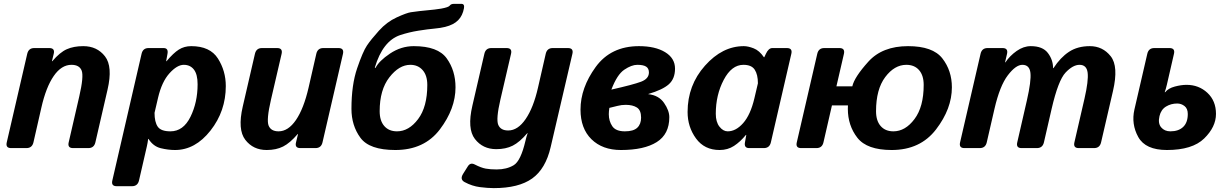

<svg xmlns="http://www.w3.org/2000/svg" viewBox="-20 -759 6299 984"><path d="M37.1 0Q7.8 0 14.6 -29.3L119.6 -483.4Q126.5 -512.7 155.3 -512.7H232.4Q262.7 -512.7 255.4 -483.4L246.1 -445.3H248Q287.1 -491.2 322.5 -506.8Q357.9 -522.5 406.7 -522.5Q477.5 -522.5 518.1 -470.2Q558.6 -418 531.2 -299.8L468.8 -29.3Q461.9 0 432.6 0H354.5Q325.2 0 332 -29.3L386.2 -264.6Q410.2 -368.2 398.4 -397.5Q386.7 -426.8 346.2 -426.8Q294.9 -426.8 255.4 -369.6Q215.8 -312.5 191.9 -207L151.4 -29.3Q144.5 0 115.2 0Z M578.1 195.3Q548.8 195.3 555.7 166L705.6 -483.4Q712.4 -512.7 741.2 -512.7H818.4Q843.8 -512.7 838.4 -483.4L831.5 -445.3H833.5Q868.7 -487.3 896.5 -504.9Q924.3 -522.5 960 -522.5Q1056.6 -522.5 1096.9 -459Q1137.2 -395.5 1137.2 -317.9Q1137.2 -189.5 1058.8 -89.8Q980.5 9.8 877 9.8Q841.8 9.8 803.7 0.5Q765.6 -8.8 741.2 -46.9H739.3Q736.8 -26.4 732.4 -7.8L692.4 166Q685.5 195.3 656.2 195.3ZM772 -180.7Q772 -133.8 788.3 -109.9Q804.7 -85.9 853.5 -85.9Q919.4 -85.9 956.1 -160.2Q992.7 -234.4 992.7 -327.1Q992.7 -377.9 973.9 -402.3Q955.1 -426.8 921.9 -426.8Q887.7 -426.8 848.4 -383.3Q809.1 -339.8 790 -257.8Z M1224.1 -212.9 1286.6 -483.4Q1293.5 -512.7 1322.3 -512.7H1400.4Q1429.7 -512.7 1423.3 -483.4L1368.7 -248Q1344.7 -144.5 1356.7 -115.2Q1368.7 -85.9 1407.7 -85.9Q1457 -85.9 1496.8 -144Q1536.6 -202.1 1561.5 -310.1L1601.1 -483.4Q1607.9 -512.7 1636.7 -512.7H1714.8Q1744.1 -512.7 1737.8 -483.4L1632.8 -29.3Q1626 0 1596.7 0H1519.5Q1489.7 0 1497.1 -29.3L1507.3 -71.8H1505.4Q1466.3 -25.9 1430.9 -8.1Q1395.5 9.8 1346.7 9.8Q1277.3 9.8 1237.1 -42.5Q1196.8 -94.7 1224.1 -212.9Z M1781.2 -201.2Q1781.2 -323.7 1810.3 -408.9Q1839.4 -494.1 1860.4 -525.4Q1881.3 -556.6 1922.1 -601.8Q1962.9 -647 2013.2 -669.9Q2063.5 -692.9 2085.4 -696.3Q2132.8 -703.1 2170.4 -706.3Q2208 -709.5 2240.7 -714.8Q2279.3 -721.7 2285.2 -730.5Q2291 -739.3 2307.6 -739.3H2344.2Q2361.8 -739.3 2357.9 -717.3Q2351.1 -678.7 2327.9 -655.3Q2304.7 -631.8 2261.2 -621.1Q2237.8 -615.2 2205.3 -612.3Q2172.9 -609.4 2124.8 -601.8Q2076.7 -594.2 2030.8 -579.1Q1941.4 -548.8 1900.9 -412.6L1904.3 -410.6Q1922.4 -446.8 1979 -484.6Q2035.6 -522.5 2100.6 -522.5Q2224.6 -522.5 2269.5 -459.7Q2314.5 -397 2314.5 -311.5Q2314.5 -201.7 2234.4 -95.9Q2154.3 9.8 2005.9 9.8Q1873 9.8 1827.1 -53Q1781.2 -115.7 1781.2 -201.2ZM1925.8 -189Q1925.8 -140.1 1949.5 -113Q1973.1 -85.9 2014.6 -85.9Q2075.7 -85.9 2122.8 -148.7Q2169.9 -211.4 2169.9 -323.7Q2169.9 -372.6 2146 -399.7Q2122.1 -426.8 2083 -426.8Q2025.4 -426.8 1975.6 -362.8Q1925.8 -298.8 1925.8 -189Z M2400.9 -217.3 2462.4 -483.4Q2469.2 -512.7 2498 -512.7H2576.2Q2606 -512.7 2599.1 -483.4L2544.4 -248Q2521.5 -148.9 2533.4 -119.6Q2545.4 -90.3 2584.5 -90.3Q2633.8 -90.3 2673.8 -148.7Q2713.9 -207 2737.3 -310.1L2776.9 -483.4Q2783.7 -512.7 2812.5 -512.7H2890.6Q2920.4 -512.7 2913.6 -483.4L2802.2 -5.4Q2776.4 106.4 2707.3 155.8Q2638.2 205.1 2510.7 205.1Q2480 205.1 2439.7 200Q2399.4 194.8 2361.3 174.3Q2335.4 160.6 2353.5 131.8L2377.4 93.8Q2390.6 72.3 2413.1 84Q2446.3 101.1 2469.7 105.2Q2493.2 109.4 2525.4 109.4Q2576.7 109.4 2612.8 87.6Q2648.9 65.9 2672.9 -37.1Q2677.7 -58.6 2684.1 -76.2H2682.1Q2643.1 -30.3 2607.7 -12.5Q2572.3 5.4 2523.4 5.4Q2454.1 5.4 2413.8 -46.9Q2373.5 -99.1 2400.9 -217.3Z M2955.1 -197.3Q2955.1 -308.6 3032.7 -415.5Q3110.4 -522.5 3254.9 -522.5Q3337.9 -522.5 3388.7 -491.7Q3439.5 -460.9 3439.5 -407.2Q3439.5 -355.5 3407.7 -327.1Q3376 -298.8 3302.7 -277.3V-276.4Q3356.4 -270.5 3383.3 -231.4Q3410.2 -192.4 3410.2 -158.2Q3410.2 -71.3 3345.7 -30.8Q3281.2 9.8 3162.1 9.8Q3067.4 9.8 3011.2 -45.4Q2955.1 -100.6 2955.1 -197.3ZM3100.1 -173.8Q3100.1 -138.7 3117.9 -112.3Q3135.7 -85.9 3182.6 -85.9Q3226.6 -85.9 3246.1 -104.5Q3265.6 -123 3265.6 -156.2Q3265.6 -194.3 3244.1 -208Q3222.7 -221.7 3186.5 -221.7Q3165 -221.7 3144.5 -216.3Q3124 -210.9 3103 -206.1Q3100.1 -187.5 3100.1 -173.8ZM3113.3 -299.8Q3225.6 -325.2 3265.6 -340.3Q3305.7 -355.5 3305.7 -387.7Q3305.7 -408.2 3291.5 -417.5Q3277.3 -426.8 3246.1 -426.8Q3216.8 -426.8 3179.7 -401.9Q3142.6 -377 3113.3 -299.8Z M3503.9 -185.1Q3503.9 -322.3 3593 -422.4Q3682.1 -522.5 3792 -522.5Q3814 -522.5 3842.8 -511.2Q3871.6 -500 3895 -465.8H3897L3905.3 -483.4Q3918.9 -512.7 3938 -512.7H4012.7Q4042.5 -512.7 4035.6 -483.4L3930.7 -29.3Q3923.8 0 3894.5 0H3819.8Q3792.5 0 3797.9 -29.3L3804.7 -67.4H3802.7Q3773.9 -32.2 3741.7 -11.2Q3709.5 9.8 3668 9.8Q3590.3 9.8 3547.1 -49.3Q3503.9 -108.4 3503.9 -185.1ZM3648.4 -175.8Q3648.4 -133.8 3667.2 -109.9Q3686 -85.9 3709.5 -85.9Q3751.5 -85.9 3788.8 -128.2Q3826.2 -170.4 3846.2 -254.9L3864.3 -332Q3864.3 -376.5 3848.1 -401.6Q3832 -426.8 3790 -426.8Q3729.5 -426.8 3689 -349.6Q3648.4 -272.5 3648.4 -175.8Z M4085.9 0Q4056.6 0 4063.5 -29.3L4168.5 -483.4Q4175.3 -512.7 4204.1 -512.7H4282.2Q4311.5 -512.7 4305.2 -483.4L4266.6 -316.4H4348.1Q4358.4 -363.3 4430.2 -442.9Q4502 -522.5 4633.8 -522.5Q4760.7 -522.5 4809.6 -459.7Q4858.4 -397 4858.4 -311.5Q4858.4 -201.7 4777.3 -95.9Q4696.3 9.8 4549.8 9.8Q4422.9 9.8 4374 -53Q4325.2 -115.7 4325.2 -201.2Q4325.2 -210 4325.7 -218.8H4243.7L4200.2 -29.3Q4193.4 0 4164.1 0ZM4469.7 -189Q4469.7 -140.1 4493.4 -113Q4517.1 -85.9 4558.6 -85.9Q4619.6 -85.9 4666.7 -148.7Q4713.9 -211.4 4713.9 -323.7Q4713.9 -372.6 4690.2 -399.7Q4666.5 -426.8 4625 -426.8Q4564 -426.8 4516.8 -364Q4469.7 -301.3 4469.7 -189Z M4922.9 0Q4893.6 0 4900.4 -29.3L5005.4 -483.4Q5012.2 -512.7 5041 -512.7H5118.2Q5147.5 -512.7 5141.1 -483.4L5130.9 -439.5H5132.8Q5155.3 -473.1 5190.4 -497.8Q5225.6 -522.5 5262.7 -522.5Q5323.7 -522.5 5350.3 -487.5Q5377 -452.6 5377 -409.7H5378.9Q5414.6 -464.4 5458.5 -493.4Q5502.4 -522.5 5565.4 -522.5Q5631.3 -522.5 5672.4 -470.7Q5713.4 -418.9 5684.1 -293L5623 -29.3Q5616.2 0 5586.9 0H5508.8Q5479.5 0 5486.3 -29.3L5538.1 -253.9Q5559.1 -345.7 5554.2 -386.2Q5549.3 -426.8 5512.7 -426.8Q5478.5 -426.8 5440.9 -387Q5403.3 -347.2 5369.6 -201.2L5330.1 -29.3Q5323.2 0 5293.9 0H5215.8Q5186.5 0 5193.4 -29.3L5242.7 -244.1Q5265.6 -344.2 5261 -385.5Q5256.3 -426.8 5219.7 -426.8Q5186 -426.8 5145 -373Q5104 -319.3 5076.7 -201.2L5037.1 -29.3Q5030.3 0 5001 0Z M5793.9 -197.8 5859.9 -483.4Q5866.7 -512.7 5895.5 -512.7H5973.6Q6003.4 -512.7 5996.6 -483.4L5960.4 -325.7Q5955.1 -302.7 5949.2 -286.6H5951.7Q5967.8 -306.6 6000.7 -315.4Q6033.7 -324.2 6061 -324.2Q6124 -324.2 6168 -283.2Q6211.9 -242.2 6211.9 -175.3Q6211.9 -108.4 6151.4 -49.3Q6090.8 9.8 5960.4 9.8Q5850.6 9.8 5813.7 -56.6Q5776.9 -123 5793.9 -197.8ZM5922.4 -164.1Q5913.6 -127 5930.9 -106.4Q5948.2 -85.9 5978 -85.9Q6020 -85.9 6043.7 -108.4Q6067.4 -130.9 6067.4 -174.8Q6067.4 -202.6 6050.5 -215.6Q6033.7 -228.5 6013.2 -228.5Q5981.4 -228.5 5955.8 -212.9Q5930.2 -197.3 5922.4 -164.1Z"/></svg>

Font: Istok
Style: Bold Italic
Weight: 700
Italic angle: -13°
Designer: Andrey V. Panov
Foundry: Andrey V. Panov
Version: Version 1.0.3